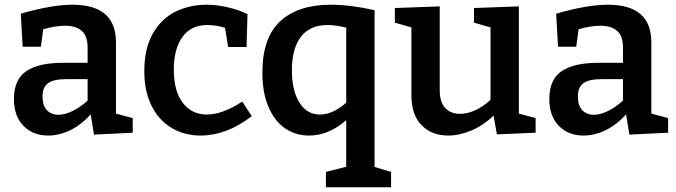

<svg xmlns="http://www.w3.org/2000/svg" viewBox="-20 -563 2863 813"><path d="M471 -82 542 -63V-1L378 7L364 -79Q325 -35 278 -12Q231 11 184 11Q120 11 79.5 -30Q39 -71 39 -144Q39 -226 91 -261.5Q143 -297 245 -297H351V-362Q351 -410 326.5 -432Q302 -454 255 -454Q214 -454 163 -439L153 -365H76L68 -505Q199 -543 287 -543Q471 -543 471 -384ZM351 -137V-228H264Q206 -228 183 -210.5Q160 -193 160 -155Q160 -116 178.5 -96.5Q197 -77 228 -77Q255 -77 287.5 -93Q320 -109 351 -137Z M1046 -71Q939 11 829 11Q761 11 706.5 -21.5Q652 -54 621.5 -115.5Q591 -177 591 -261Q591 -358 627.5 -421.5Q664 -485 724 -514Q784 -543 855 -543Q899 -543 947 -531.5Q995 -520 1028 -503L1024 -364H946L933 -445Q897 -457 857 -457Q789 -457 752.5 -406.5Q716 -356 716 -268Q716 -177 754 -127.5Q792 -78 856 -78Q922 -78 1006 -133Z M1566 144 1636 165V230H1360V165L1446 143V-54Q1371 11 1289 11Q1231 11 1186.5 -20Q1142 -51 1116.5 -111Q1091 -171 1091 -255Q1091 -404 1167 -473.5Q1243 -543 1380 -543Q1463 -543 1566 -520ZM1334 -78Q1389 -78 1446 -128V-446Q1402 -457 1367 -457Q1292 -457 1254 -407Q1216 -357 1216 -266Q1216 -179 1248 -128.5Q1280 -78 1334 -78Z M2177 -82 2248 -63V-1L2084 6L2070 -73Q2025 -31 1975 -10Q1925 11 1878 11Q1808 11 1765 -33Q1722 -77 1722 -161V-447L1652 -467V-529L1842 -536V-181Q1842 -131 1865 -106Q1888 -81 1928 -81Q1958 -81 1991 -95.5Q2024 -110 2057 -140V-447L1987 -467V-529L2177 -536Z M2738 -82 2809 -63V-1L2645 7L2631 -79Q2592 -35 2545 -12Q2498 11 2451 11Q2387 11 2346.5 -30Q2306 -71 2306 -144Q2306 -226 2358 -261.5Q2410 -297 2512 -297H2618V-362Q2618 -410 2593.5 -432Q2569 -454 2522 -454Q2481 -454 2430 -439L2420 -365H2343L2335 -505Q2466 -543 2554 -543Q2738 -543 2738 -384ZM2618 -137V-228H2531Q2473 -228 2450 -210.5Q2427 -193 2427 -155Q2427 -116 2445.5 -96.5Q2464 -77 2495 -77Q2522 -77 2554.5 -93Q2587 -109 2618 -137Z"/></svg>

Font: Bitter Pro SemiBold
Style: Regular
Weight: 600
Designer: Sol Matas, and Bitter project Authors
Foundry: Sol Matas
Version: Version 1.010